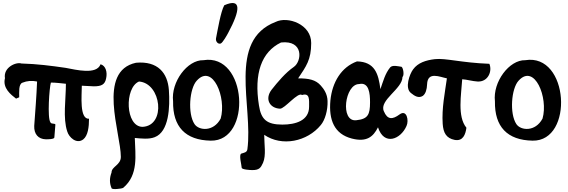

<svg xmlns="http://www.w3.org/2000/svg" viewBox="-20 -930 3782 1279"><path d="M342 -14 349 -101C343 -110 321 -102 316 -115C294 -144 309 -349 319 -380C353 -380 387 -375 419 -372C419 -267 398 -144 428 -54C439 -16 489 32 534 -1C566 -26 573 -84 573 -139C508 -135 525 -294 525 -359C548 -359 580 -355 605 -355C655 -355 679 -366 687 -408C696 -449 685 -492 650 -502C623 -430 488 -465 417 -478C320 -492 229 -504 123 -507C87 -519 1 -481 13 -409C-4 -343 53 -299 87 -273L108 -282C108 -316 103 -369 129 -379C161 -392 193 -394 227 -387C223 -286 215 -190 208 -91C206 -38 234 -3 286 -2C297 -2 341 -2 342 -14Z M785 115C785 170 723 179 723 219C710 254 708 288 723 323C723 335 791 328 801 321C904 234 881 104 878 -11C921 -7 972 -1 1010 -16C1106 -52 1113 -216 1105 -330C1097 -444 1031 -525 886 -512C625 -456 785 -42 785 115ZM930 -85C814 -85 808 -346 906 -387C1055 -376 1088 -93 930 -85Z M1474 -895C1450 -852 1430 -730 1419 -675C1415 -653 1433 -634 1450 -640C1463 -644 1494 -699 1500 -711C1581 -862 1591 -946 1474 -895ZM1291 -393C1397 -509 1490 -279 1450 -140C1402 -50 1305 -60 1276 -103C1229 -173 1242 -341 1291 -393ZM1335 -529C1228 -532 1118 -384 1133 -255C1130 -86 1215 4 1384 7C1660 12 1627 -577 1335 -529Z M2039 -219C2039 -126 1948 -100 1861 -100C1756 -100 1719 -135 1705 -228C1671 -439 1721 -584 1852 -647C2005 -664 1991 -521 1937 -484C1882 -446 1830 -384 1789 -332C1742 -270 1777 -209 1845 -206C1876 -204 1965 -320 1992 -297C2045 -313 2039 -265 2039 -219ZM1966 -408C2019 -488 2053 -531 2053 -643C2054 -768 1897 -824 1816 -784C1494 -660 1667 -224 1628 64C1625 86 1606 87 1588 93C1569 99 1590 171 1590 187C1590 200 1647 203 1661 203C1708 203 1717 187 1732 155C1754 105 1740 31 1740 -32C1858 49 2027 13 2117 -97C2145 -130 2164 -195 2162 -257C2161 -304 2137 -338 2117 -360C2083 -399 2037 -408 1966 -408Z M2372 -370C2438 -385 2445 -308 2445 -249C2445 -166 2431 -137 2353 -129C2244 -117 2277 -370 2372 -370ZM2661 -417C2674 -428 2667 -476 2655 -485C2633 -488 2595 -499 2579 -481C2545 -439 2533 -390 2514 -336C2501 -439 2477 -518 2358 -521C2254 -483 2193 -383 2181 -261C2169 -131 2207 -37 2324 -7C2422 18 2466 -18 2498 -82C2538 43 2649 -1 2688 -91C2705 -127 2690 -203 2642 -168C2595 -133 2561 -131 2537 -189C2504 -263 2661 -338 2661 -417Z M2877 -536C2817 -529 2764 -512 2732 -468C2709 -438 2674 -343 2718 -310C2742 -290 2769 -274 2796 -291C2815 -304 2824 -335 2825 -368C2828 -457 2910 -417 2957 -408C2944 -314 2922 -209 2929 -105C2933 -45 2953 -9 3009 2C3064 12 3081 -34 3087 -79C3025 -154 3053 -301 3059 -402C3092 -400 3126 -389 3161 -387C3230 -383 3261 -454 3240 -505C3052 -512 2949 -544 2877 -536Z M3435 -393C3541 -509 3634 -279 3594 -140C3546 -50 3449 -60 3420 -103C3373 -173 3386 -341 3435 -393ZM3479 -529C3372 -532 3262 -384 3277 -255C3274 -86 3359 4 3528 7C3804 12 3771 -577 3479 -529Z"/></svg>

Font: Philokalia
Style: Regular
Weight: 400
Version: Version 001.010